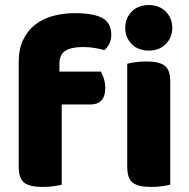

<svg xmlns="http://www.w3.org/2000/svg" viewBox="-20 -731 749 759"><path d="M215 -448H379Q385 -437 390.5 -420.5Q396 -404 396 -384Q396 -349 380.5 -333.5Q365 -318 339 -318H224V-1Q213 2 192.5 5Q172 8 148 8Q98 8 76 -8.5Q54 -25 54 -72V-486Q54 -537 71.5 -573.5Q89 -610 119 -633.5Q149 -657 189.5 -668Q230 -679 276 -679Q350 -679 385 -659.5Q420 -640 420 -593Q420 -573 411.5 -557Q403 -541 393 -533Q374 -538 353.5 -541.5Q333 -545 306 -545Q263 -545 239 -530.5Q215 -516 215 -480ZM483 -479Q494 -482 514.5 -485Q535 -488 559 -488Q609 -488 631 -471.5Q653 -455 653 -408V-1Q642 2 621.5 5Q601 8 577 8Q527 8 505 -8.5Q483 -25 483 -72ZM475 -621Q475 -659 500.5 -685Q526 -711 568 -711Q610 -711 635.5 -685Q661 -659 661 -621Q661 -583 635.5 -557Q610 -531 568 -531Q526 -531 500.5 -557Q475 -583 475 -621Z"/></svg>

Font: Baloo 2 ExtraBold
Style: Regular
Weight: 800
Designer: Sarang Kulkarni and Ek Type
Foundry: Ek Type
Version: Version 1.640;hotconv 1.0.111;makeotfexe 2.5.65597; ttfautoh